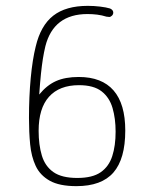

<svg xmlns="http://www.w3.org/2000/svg" viewBox="-20 -626 520 656"><path d="M114 -303Q117 -346 120 -374.5Q123 -403 126.5 -425Q130 -447 135 -468Q163 -578 279 -578Q296 -578 312 -576Q328 -574 344 -569Q347 -569 349.5 -568.5Q352 -568 353 -568Q358 -568 362.5 -572.5Q367 -577 367 -583Q367 -592 356 -597Q343 -601 322 -603.5Q301 -606 280 -606Q205 -606 162 -572.5Q119 -539 102 -467Q91 -423 85 -359.5Q79 -296 79 -223Q79 -175 83 -133Q87 -91 102 -59Q117 -27 150 -8.5Q183 10 241 10Q327 10 367.5 -36.5Q408 -83 408 -180Q408 -271 368 -317Q328 -363 249 -363Q203 -363 171.5 -349Q140 -335 114 -303ZM250 -335Q300 -335 327 -314Q354 -293 364.5 -257Q375 -221 375 -176Q375 -128 363.5 -92.5Q352 -57 324 -37.5Q296 -18 244 -18Q191 -18 162.5 -38Q134 -58 123 -94.5Q112 -131 112 -179Q112 -256 147.5 -295.5Q183 -335 250 -335Z"/></svg>

Font: Beiruti ExtraLight
Style: Regular
Weight: 250
Designer: Arlette Boutros
Foundry: Boutros
Version: Version 1.41